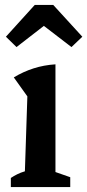

<svg xmlns="http://www.w3.org/2000/svg" viewBox="-20 -759 354 779"><path d="M24 0V-37Q36 -45 50 -52Q64 -59 81 -64L91 -368L36 -445Q74 -468 116 -481.5Q158 -495 205 -498V-61L265 -40V0ZM196 -739 314 -610 270 -568 158 -654 47 -568 4 -610 121 -739Z"/></svg>

Font: Piazzolla SemiBold
Style: Regular
Weight: 600
Designer: Juan Pablo del Peral
Foundry: Huerta Tipografica
Version: Version 1.330